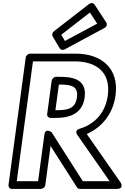

<svg xmlns="http://www.w3.org/2000/svg" viewBox="-20 -1197 807 1242"><path d="M376.2 -972.1 561.5 -1116 608.6 -1044.1 400 -931.9ZM329.1 -994.9C318.6 -986.7 314.5 -971.8 320.8 -961.3L366.3 -884.3C372 -874.8 386 -870.8 398.2 -877.4L654.8 -1015.4C676.3 -1026.9 672 -1044.8 666.9 -1052.5L591.5 -1167.5C583.4 -1179.8 567 -1179.5 555.9 -1170.9ZM193.2 -800H463.2C606.7 -800 697.2 -726.2 677.4 -580C662 -466.3 592 -393.8 496.8 -364.8C496.8 -364.8 457.9 -356.3 479.7 -325L689 -25H515.7L313.9 -341.3C313.9 -341.3 273.3 -372.3 267.1 -326L226.4 -25H88.4ZM174.9 -850C164.2 -850 148.6 -840.1 146.5 -825L35 0C33.5 10.7 41.5 25 56.6 25H244.6C255.3 25 271 15.1 273 0L307.2 -252.8L478.2 15.3C481.3 20.3 488.6 25 496.6 25H735.6C785.4 25 760.4 -16 760.4 -16L541.2 -330.2C639 -372.7 711.2 -460.1 727.4 -580C751.5 -757.8 632.4 -850 469.9 -850ZM306.7 -434H328.7C396.5 -434 510.5 -440.1 527.7 -567C544.8 -693.9 432.5 -700 364.6 -700H342.6C327.5 -700 315.7 -685.7 314.3 -675L285.1 -459C283 -443.9 295.9 -434 306.7 -434ZM338.4 -484 360.9 -650C433 -649.8 488.2 -645.3 477.7 -567C467.1 -489 411.7 -484.2 338.4 -484Z"/></svg>

Font: Hussar Techniczny
Style: Bold 
Weight: 700
Foundry: Cannot Into Space Fonts
Version: Version 0.77